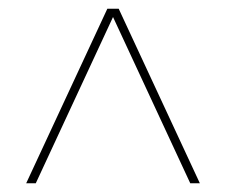

<svg xmlns="http://www.w3.org/2000/svg" viewBox="-20 -548 518 440"><path d="M438 -128H416L239 -509L62 -128H40L226 -528H252Z"/></svg>

Font: TypoPRO Montserrat
Style: Regular
Weight: 250
Designer: Julieta Ulanovsky
Foundry: Julieta Ulanovsky
Version: Version 6.001